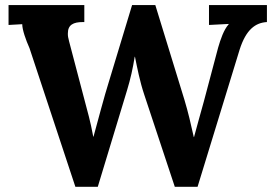

<svg xmlns="http://www.w3.org/2000/svg" viewBox="-20 -720 1057 746"><path d="M493.2 -700.2 400.4 -393.6C390.6 -364.7 353 -225.1 343.3 -189H342.3C330.6 -252.9 320.3 -285.2 308.6 -330.6L248.5 -559.1C245.1 -571.3 243.2 -581.5 243.7 -590.8C243.7 -623.5 265.1 -634.3 301.8 -634.3H307.6V-700.2H13.2V-623L66.4 -626C66.4 -604.5 80.1 -565.4 94.7 -532.7L272.9 5.9H359.9L473.6 -369.1C487.3 -414.1 496.1 -454.1 503.4 -499.5H504.4C513.7 -454.1 522.9 -404.8 540.5 -352.1L659.2 5.9H747.6L911.1 -527.3C936 -605.5 972.7 -631.8 1017.1 -634.3V-700.2H792V-623L868.7 -627V-626C849.1 -604 836.9 -566.9 827.6 -535.2L772 -325.7C758.8 -276.9 745.6 -232.4 733.9 -187.5H732.9C721.7 -238.3 710.9 -284.7 696.8 -331.5L583.5 -700.2Z"/></svg>

Font: Parastoo
Style: Bold
Weight: 700
Foundry: Saber Rastikerdar (saber.rastikerdar@gmail.com)
Version: Version 2.0.1